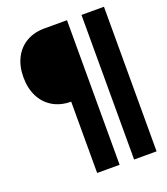

<svg xmlns="http://www.w3.org/2000/svg" viewBox="-158 -808 966 1108"><g transform="rotate(-20 325.0 -254.0)"><path d="M246 190V-248Q182 -248 134.5 -276Q87 -304 61 -355Q35 -406 35 -474Q35 -542 61 -592.5Q87 -643 134.5 -670.5Q182 -698 246 -698H384V190ZM473 190V-698H611V190Z"/></g></svg>

Font: Azeret Mono Thin
Style: Bold
Weight: 700
Version: Version 1.002